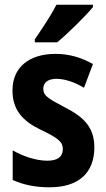

<svg xmlns="http://www.w3.org/2000/svg" viewBox="-20 -786 452 816"><path d="M375 -756V-766H220C197 -721 161 -667 128 -619V-606H223C271 -646 345 -719 375 -756ZM381 -160C381 -247 333 -290 257 -329C181 -369 164 -380 164 -409C164 -435 184 -451 220 -451C258 -451 300 -435 337 -413L375 -514C324 -542 274 -557 216 -557C104 -557 33 -500 33 -402C33 -319 76 -272 152 -235C231 -198 247 -181 247 -152C247 -120 225 -103 181 -103C133 -103 77 -122 34 -147V-21C81 0 131 10 191 10C314 10 381 -51 381 -160Z"/></svg>

Font: Noto Sans Lao Looped Condensed
Style: Bold
Weight: 700
Width: 3
Designer: Mark Frömberg, Ben Mitchell
Foundry: The Fontpad Ltd
Version: Version 1.002